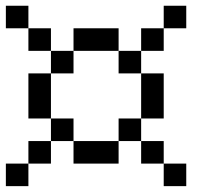

<svg xmlns="http://www.w3.org/2000/svg" viewBox="-20 -635 732 655"><path d="M461.5 -230.8V-153.8H384.6V-230.8ZM384.6 -461.5H461.5V-384.6H384.6ZM153.8 -384.6V-461.5H230.8V-384.6ZM153.8 -230.8H230.8V-153.8H153.8ZM0 0V-76.9H76.9V0ZM230.8 -76.9V-153.8H384.6V-76.9ZM538.5 0V-76.9H615.4V0ZM76.9 -76.9V-153.8H153.8V-76.9ZM461.5 -76.9V-153.8H538.5V-76.9ZM76.9 -230.8V-384.6H153.8V-230.8ZM461.5 -230.8V-384.6H538.5V-230.8ZM76.9 -461.5V-538.5H153.8V-461.5ZM461.5 -461.5V-538.5H538.5V-461.5ZM0 -538.5V-615.4H76.9V-538.5ZM230.8 -461.5V-538.5H384.6V-461.5ZM538.5 -538.5V-615.4H615.4V-538.5Z"/></svg>

Font: Mintsoda - Lime Green 13x16
Style: Regular
Weight: 400
Designer: Mintsoda-15
Version: Version 1.0